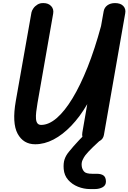

<svg xmlns="http://www.w3.org/2000/svg" viewBox="-20 -949 853 1275"><path d="M213.5 9Q135 9 97 -61.2Q59 -131.5 85 -279L189 -866.5Q191.5 -879 201.8 -893.8Q212 -908.5 229.2 -919Q246.5 -929.5 269 -928.5Q301 -928.5 319.8 -908.5Q338.5 -888.5 333 -858L229 -264.5Q223.5 -232.5 220.5 -206Q217.5 -179.5 219 -160Q220.5 -140.5 228.8 -130Q237 -119.5 253.5 -119.5Q304 -119.5 356.8 -165Q409.5 -210.5 461.5 -296.2Q513.5 -382 561.8 -503.2Q610 -624.5 651 -776L668.5 -874.5Q673 -899 693.2 -913.8Q713.5 -928.5 744 -928.5Q780.5 -928.5 798.8 -909.2Q817 -890 811.5 -860.5L670 -52.5Q665 -25.5 641.8 -12.8Q618.5 0 594 0Q564 0 542.2 -17.2Q520.5 -34.5 527 -70L559.5 -257.5Q510.5 -173.5 453.5 -114Q396.5 -54.5 335.8 -22.8Q275 9 213.5 9ZM578 306.5Q537 306.5 498 291Q459 275.5 432.8 245.8Q406.5 216 403 173.5Q400 135 408.8 109Q417.5 83 437 59.5Q450.5 42.5 469 21.5Q487.5 0.5 506.8 -20Q526 -40.5 542 -56Q555.5 -69 571.5 -75.8Q587.5 -82.5 609.5 -82.5Q626 -82.5 642.5 -74.5Q659 -66.5 664.8 -53.5Q670.5 -40.5 654 -25.5Q629 -3 597.2 27.8Q565.5 58.5 547.5 81Q537 94.5 528.2 113.8Q519.5 133 523 156Q525.5 174.5 538 189.8Q550.5 205 592.5 205H622Q652 205 667.5 216.5Q683 228 683.5 255.5Q684 281.5 662 294Q640 306.5 609.5 306.5Z"/></svg>

Font: Edu VIC WA NT Hand Pre
Style: Regular
Weight: 400
Designer: Tina and Corey Anderson, Eben Sorkin, Mirko Velimirovic
Foundry: Google for Education
Version: Version 1.000